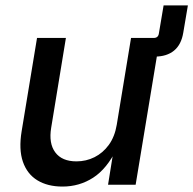

<svg xmlns="http://www.w3.org/2000/svg" viewBox="-20 -687 719 714"><path d="M498.5 -476.6 510.3 -545.9H551.8Q568.4 -545.9 570.8 -562.5L588.4 -667H678.7L661.6 -565.9Q654.3 -521 627.2 -498.8Q600.1 -476.6 556.2 -476.6ZM212.4 6.8Q157.2 6.8 119.1 -16.4Q81.1 -39.6 65.2 -85.4Q49.3 -131.3 60.5 -199.2L117.7 -545.9H225.1L170.4 -212.4Q160.6 -153.8 185.5 -120.4Q210.4 -86.9 264.2 -86.9Q300.3 -86.9 331.5 -102.5Q362.8 -118.2 384.8 -148.4Q406.7 -178.7 414.1 -222.7L467.3 -545.9H574.7L484.4 0H381.8L403.3 -133.8H414.1Q377.9 -59.6 326.7 -26.4Q275.4 6.8 212.4 6.8Z"/></svg>

Font: Inter Medium
Style: Italic
Weight: 500
Italic angle: -9.3988°
Designer: Rasmus Andersson
Foundry: rsms
Version: Version 4.001;git-66647c0bb